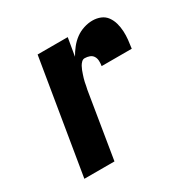

<svg xmlns="http://www.w3.org/2000/svg" viewBox="-126 -645 752 762"><g transform="rotate(-30 250.0 -264.0)"><path d="M50 0 136 -520H274L260 -438Q270 -456 283.5 -473Q297 -490 314 -502.5Q331 -515 351.5 -521.5Q372 -528 391 -528Q411 -528 428 -521Q445 -514 455.5 -499.5Q466 -485 471 -467Q476 -449 477 -430Q478 -411 476 -391.5Q474 -372 471 -353H333Q335 -365 334.5 -376.5Q334 -388 328.5 -397Q323 -406 312.5 -410Q302 -414 290 -414Q282 -414 275.5 -407.5Q269 -401 265 -393.5Q261 -386 258 -378.5Q255 -371 252.5 -363Q250 -355 247.5 -347.5Q245 -340 243.5 -332Q242 -324 240.5 -316Q239 -308 237 -300L188 0Z"/></g></svg>

Font: Iosevka SS04 Heavy Oblique
Style: Regular
Weight: 900
Italic angle: -9°
Monospace: yes
Designer: Belleve Invis
Foundry: Belleve Invis
Version: Version 19.0.0; ttfautohint (v1.8.4)